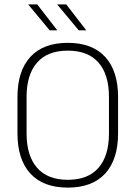

<svg xmlns="http://www.w3.org/2000/svg" viewBox="-20 -844 617 874"><path d="M288.5 10Q177 10 118.2 -54Q59.5 -118 59.5 -237V-402Q59.5 -521 118.2 -585Q177 -649 288.5 -649Q400 -649 458.8 -585Q517.5 -521 517.5 -402V-237Q517.5 -118 458.8 -54Q400 10 288.5 10ZM288.5 -25.5Q381 -25.5 428.5 -80.2Q476 -135 476 -236V-403.5Q476 -504.5 428.5 -559Q381 -613.5 288.5 -613.5Q196.5 -613.5 148.8 -559Q101 -504.5 101 -403.5V-236Q101 -135 148.8 -80.2Q196.5 -25.5 288.5 -25.5ZM149.5 -824 240 -707V-706H206L108.5 -823.5V-824ZM281.5 -824 372 -707V-706H338.5L240.5 -823.5V-824Z"/></svg>

Font: Anek Latin ExtraLight
Style: Regular
Weight: 250
Designer: Yesha Goshar
Foundry: Ek Type
Version: Version 1.003